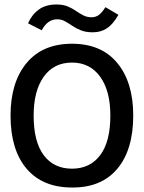

<svg xmlns="http://www.w3.org/2000/svg" viewBox="-20 -825 640 856"><path d="M301 11Q170 11 98.5 -73Q27 -157 27 -310Q27 -458 98.5 -544Q170 -630 301 -630Q432 -630 503 -544Q574 -458 574 -310Q574 -157 503 -72.5Q432 12 301 11ZM301 -73Q381 -73 426.5 -133Q472 -193 472 -310Q472 -420 426.5 -483Q381 -546 301 -546Q220 -546 175 -483Q130 -420 130 -310Q130 -193 175 -133Q220 -73 301 -73ZM450 -793 508 -759Q484 -717 457 -699Q430 -681 394 -681Q363 -681 341.5 -689.5Q320 -698 303 -709.5Q286 -721 270 -730Q254 -739 235 -739Q192 -739 166 -690L105 -721Q122 -760 153 -782.5Q184 -805 232 -805Q261 -805 281.5 -796.5Q302 -788 318.5 -776.5Q335 -765 351.5 -756.5Q368 -748 388 -748Q407 -748 421 -758.5Q435 -769 450 -793Z"/></svg>

Font: Inconsolata Expanded SemiBold
Style: Regular
Weight: 600
Width: 7
Monospace: yes
Designer: Raph Levien, Cyreal, Brenton Simpson
Foundry: Raph Levien, Cyreal, Google
Version: Version 3.001; ttfautohint (v1.8.2.53-6de2)